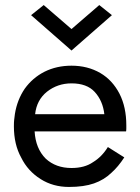

<svg xmlns="http://www.w3.org/2000/svg" viewBox="-20 -730 555 760"><path d="M393 -278Q387 -331 355 -366Q324 -400 263 -400Q208 -400 166 -367Q125 -334 119 -278ZM117 -210Q121 -142 161 -102Q201 -65 263 -65Q315 -65 348 -88Q383 -109 407 -148L472 -107Q448 -70 421 -46Q392 -18 352 -4Q312 10 253 10Q190 10 141 -21Q90 -53 64 -106Q35 -158 35 -230Q35 -247 36 -255L39 -279Q48 -335 78 -379Q109 -422 156 -446Q204 -470 263 -470Q327 -470 377 -441Q425 -413 453 -359Q480 -306 480 -234V-222Q480 -214 479 -210ZM263 -615 373 -710 423 -670 263 -530 103 -670 153 -710Z"/></svg>

Font: jost-mod-400
Style: Regular
Weight: 400
Version: Version 3.200; ttfautohint (v0.97) -l 8 -r 50 -G 200 -x 14 -